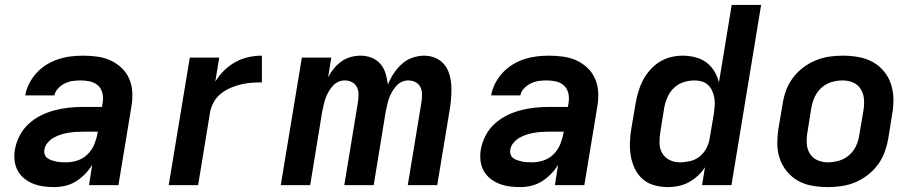

<svg xmlns="http://www.w3.org/2000/svg" viewBox="-20 -755 3740 783"><path d="M202 8Q179 8 157 5Q135 2 115 -6Q95 -14 78.5 -27.5Q62 -41 52 -59.5Q42 -78 39.5 -100.5Q37 -123 41 -146Q46 -174 60 -201.5Q74 -229 97 -250Q120 -271 147.5 -284.5Q175 -298 204 -305.5Q233 -313 261.5 -316Q290 -319 319 -319H396L399 -338Q402 -357 397.5 -375.5Q393 -394 380 -406Q367 -418 348.5 -422.5Q330 -427 310 -427Q294 -427 278 -425Q262 -423 246 -415.5Q230 -408 217.5 -395Q205 -382 202 -366H83Q87 -390 99 -414Q111 -438 129.5 -458Q148 -478 171 -492Q194 -506 219 -514Q244 -522 269 -525Q294 -528 319 -528Q348 -528 377 -524Q406 -520 431 -508.5Q456 -497 476 -478Q496 -459 507 -433.5Q518 -408 519.5 -379Q521 -350 516 -321L463 0H343L356 -83Q344 -63 327 -45.5Q310 -28 290 -15.5Q270 -3 247 2.5Q224 8 202 8ZM251 -93Q274 -93 297.5 -101Q321 -109 338.5 -127Q356 -145 365 -167.5Q374 -190 378 -213L379 -218H319Q304 -218 288.5 -217Q273 -216 258 -213.5Q243 -211 227.5 -206Q212 -201 198 -193Q184 -185 173.5 -172Q163 -159 161 -144Q159 -134 162.5 -124.5Q166 -115 174 -109.5Q182 -104 191.5 -101Q201 -98 210.5 -96Q220 -94 230.5 -93.5Q241 -93 251 -93Z M668 0 754 -520H874L858 -422Q873 -447 894.5 -468Q916 -489 941 -502.5Q966 -516 993.5 -522Q1021 -528 1048 -528V-419Q1027 -419 1006 -417.5Q985 -416 963.5 -411Q942 -406 921 -397Q900 -388 882 -374Q864 -360 852.5 -340Q841 -320 837 -299L788 0Z M1125 0 1211 -520H1331L1318 -440Q1328 -459 1341.5 -475.5Q1355 -492 1372.5 -504.5Q1390 -517 1410.5 -522.5Q1431 -528 1450 -528Q1474 -528 1495.5 -519.5Q1517 -511 1531.5 -494Q1546 -477 1552.5 -455Q1559 -433 1562 -410Q1571 -433 1585 -454.5Q1599 -476 1618 -493.5Q1637 -511 1661.5 -519.5Q1686 -528 1709 -528Q1733 -528 1754 -519.5Q1775 -511 1789.5 -494.5Q1804 -478 1811 -457Q1818 -436 1820 -413Q1822 -390 1820.5 -366.5Q1819 -343 1816 -320L1763 0H1643L1699 -340Q1701 -355 1701 -370.5Q1701 -386 1694.5 -399.5Q1688 -413 1674.5 -420Q1661 -427 1645 -427Q1631 -427 1618 -421Q1605 -415 1595.5 -404Q1586 -393 1578.5 -380Q1571 -367 1566.5 -354Q1562 -341 1559 -327Q1556 -313 1553 -300L1504 0H1384L1440 -340Q1442 -355 1442 -370.5Q1442 -386 1435.5 -399.5Q1429 -413 1415.5 -420Q1402 -427 1386 -427Q1372 -427 1359 -421Q1346 -415 1336.5 -404Q1327 -393 1319.5 -380Q1312 -367 1307.5 -354Q1303 -341 1300 -327Q1297 -313 1294 -300L1245 0Z M2102 8Q2079 8 2057 5Q2035 2 2015 -6Q1995 -14 1978.5 -27.5Q1962 -41 1952 -59.5Q1942 -78 1939.5 -100.5Q1937 -123 1941 -146Q1946 -174 1960 -201.5Q1974 -229 1997 -250Q2020 -271 2047.5 -284.5Q2075 -298 2104 -305.5Q2133 -313 2161.5 -316Q2190 -319 2219 -319H2296L2299 -338Q2302 -357 2297.5 -375.5Q2293 -394 2280 -406Q2267 -418 2248.5 -422.5Q2230 -427 2210 -427Q2194 -427 2178 -425Q2162 -423 2146 -415.5Q2130 -408 2117.5 -395Q2105 -382 2102 -366H1983Q1987 -390 1999 -414Q2011 -438 2029.5 -458Q2048 -478 2071 -492Q2094 -506 2119 -514Q2144 -522 2169 -525Q2194 -528 2219 -528Q2248 -528 2277 -524Q2306 -520 2331 -508.5Q2356 -497 2376 -478Q2396 -459 2407 -433.5Q2418 -408 2419.5 -379Q2421 -350 2416 -321L2363 0H2243L2256 -83Q2244 -63 2227 -45.5Q2210 -28 2190 -15.5Q2170 -3 2147 2.5Q2124 8 2102 8ZM2151 -93Q2174 -93 2197.5 -101Q2221 -109 2238.5 -127Q2256 -145 2265 -167.5Q2274 -190 2278 -213L2279 -218H2219Q2204 -218 2188.5 -217Q2173 -216 2158 -213.5Q2143 -211 2127.5 -206Q2112 -201 2098 -193Q2084 -185 2073.5 -172Q2063 -159 2061 -144Q2059 -134 2062.5 -124.5Q2066 -115 2074 -109.5Q2082 -104 2091.5 -101Q2101 -98 2110.5 -96Q2120 -94 2130.5 -93.5Q2141 -93 2151 -93Z M2704 8Q2675 8 2648 0.5Q2621 -7 2601 -24.5Q2581 -42 2569 -67Q2557 -92 2552.5 -119Q2548 -146 2549 -175Q2550 -204 2555 -233L2572 -333Q2576 -357 2583 -380.5Q2590 -404 2601.5 -426.5Q2613 -449 2630.5 -469Q2648 -489 2669.5 -502.5Q2691 -516 2715.5 -522Q2740 -528 2764 -528Q2790 -528 2815.5 -521.5Q2841 -515 2860.5 -500.5Q2880 -486 2893 -464.5Q2906 -443 2912 -419L2964 -735H3084L2963 0H2843L2855 -73Q2843 -54 2825.5 -38Q2808 -22 2788.5 -11.5Q2769 -1 2747 3.5Q2725 8 2704 8ZM2753 -93Q2773 -93 2794.5 -98Q2816 -103 2833 -116.5Q2850 -130 2860.5 -150Q2871 -170 2874 -190L2891 -290Q2893 -306 2894.5 -322Q2896 -338 2893.5 -353.5Q2891 -369 2885 -383Q2879 -397 2868.5 -407.5Q2858 -418 2843 -422.5Q2828 -427 2812 -427Q2790 -427 2768 -420Q2746 -413 2729 -397Q2712 -381 2702.5 -359.5Q2693 -338 2689 -317L2673 -217Q2669 -194 2669.5 -171.5Q2670 -149 2680.5 -130.5Q2691 -112 2710.5 -102.5Q2730 -93 2753 -93Z M3356 8Q3324 8 3292.5 2.5Q3261 -3 3235 -17.5Q3209 -32 3189.5 -55.5Q3170 -79 3160 -108Q3150 -137 3150 -169Q3150 -201 3155 -233L3172 -333Q3176 -360 3186 -387Q3196 -414 3214 -438Q3232 -462 3256 -480Q3280 -498 3307 -509Q3334 -520 3362 -524Q3390 -528 3417 -528Q3449 -528 3480.5 -522.5Q3512 -517 3538.5 -502.5Q3565 -488 3584.5 -464.5Q3604 -441 3613.5 -412Q3623 -383 3623.5 -351Q3624 -319 3618 -287L3602 -187Q3597 -160 3587 -133Q3577 -106 3559 -82Q3541 -58 3517 -40Q3493 -22 3466.5 -11Q3440 0 3411.5 4Q3383 8 3356 8ZM3356 -93Q3378 -93 3401 -99.5Q3424 -106 3442.5 -122Q3461 -138 3471 -159.5Q3481 -181 3484 -203L3501 -303Q3505 -326 3503.5 -349Q3502 -372 3491 -390.5Q3480 -409 3460 -418Q3440 -427 3417 -427Q3395 -427 3372 -420.5Q3349 -414 3331 -398Q3313 -382 3303 -360.5Q3293 -339 3289 -317L3273 -217Q3269 -194 3270 -171Q3271 -148 3282 -129.5Q3293 -111 3313 -102Q3333 -93 3356 -93Z"/></svg>

Font: Iosevka Aile Oblique
Style: Bold
Weight: 700
Italic angle: -9°
Designer: Belleve Invis
Foundry: Belleve Invis
Version: Version 31.1.0; ttfautohint (v1.8.4)